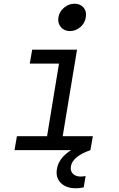

<svg xmlns="http://www.w3.org/2000/svg" viewBox="-20 -807 640 1032"><path d="M58 0 71 -75H233L297 -465H140L153 -540H394L317 -75H479L466 0Q370 34 361 87Q357 112 372 127Q387 142 413 142Q426 142 440 139L430 200Q410 205 388 205Q335 205 306.5 176Q278 147 286 101Q295 43 362 0ZM380 -787Q412 -787 429.5 -766Q447 -745 441 -714Q437 -683 412 -661.5Q387 -640 356 -640Q325 -640 307 -661.5Q289 -683 294 -714Q299 -745 324.5 -766Q350 -787 380 -787Z"/></svg>

Font: CommitMono
Style: Italic
Weight: 400
Monospace: yes
Designer: Eigil Nikolajsen
Foundry: Eigil Nikolajsen
Version: Version 1.143